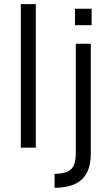

<svg xmlns="http://www.w3.org/2000/svg" viewBox="-20 -709 540 922"><path d="M152 0H80V-689H152ZM242 193V126Q286 125 307.5 113.5Q329 102 336.5 80Q344 58 344 25V-499H416V29Q416 84 397 120.5Q378 157 339 175Q300 193 242 193ZM340 -588V-667H420V-588Z"/></svg>

Font: Maven Pro VF Beta
Style: Regular
Weight: 400
Designer: Joe Prince
Foundry: Joe Prince
Version: Version 2.002